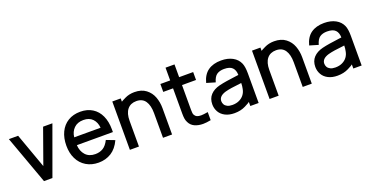

<svg xmlns="http://www.w3.org/2000/svg" viewBox="-29 -1261 3688 1915"><g transform="rotate(-20 1814.5 -304.0)"><path d="M293.5 13.7H204.1L18.1 -499.5H116.2L249 -129.4L381.3 -499.5H480Z M781.2 27.3Q707 27.3 650.6 -6.6Q594.2 -40.5 564.2 -101.1Q534.2 -161.6 534.2 -240.7Q534.2 -322.3 563.7 -384Q593.3 -445.8 648.7 -479.5Q704.1 -513.2 778.8 -513.2Q853 -513.2 906.7 -479.7Q960.4 -446.3 988.8 -384.3Q1017.1 -322.3 1017.1 -238.8V-210.9H634.8Q638.2 -146.5 675.5 -105.2Q712.9 -64 778.8 -64Q826.2 -64 861.6 -85.7Q897 -107.4 923.8 -161.1L1012.7 -127Q975.6 -46.9 916.3 -9.8Q856.9 27.3 781.2 27.3ZM916.5 -293.5Q911.6 -352.5 877 -388.7Q842.3 -424.8 780.3 -424.8Q717.3 -424.8 679.9 -387.9Q642.6 -351.1 636.7 -293.5Z M1563.5 13.7H1467.3V-248Q1467.3 -330.1 1436.3 -375.7Q1405.3 -421.4 1341.3 -421.4Q1279.3 -421.4 1245.6 -379.6Q1211.9 -337.9 1211.9 -259.3V13.7H1115.7V-499.5H1205.1V-464.8Q1207 -467.8 1252.2 -490Q1297.4 -512.2 1353.5 -512.2Q1427.7 -512.2 1475.1 -476.1Q1522.5 -439.9 1543 -384.5Q1563.5 -329.1 1563.5 -267.1Z M1892.6 20.5Q1842.3 20.5 1804 3.2Q1765.6 -14.2 1747.1 -52.2Q1736.3 -73.2 1733.2 -95Q1730 -116.7 1730 -147.9V-415.5H1626V-499.5H1730V-634.8H1825.2V-499.5H1974.1V-415.5H1825.2V-151.9Q1825.2 -130.9 1826.9 -118.4Q1828.6 -106 1833.5 -97.7Q1842.3 -81.1 1858.6 -73.7Q1875 -66.4 1902.3 -66.4Q1926.8 -66.4 1974.1 -74.7V11.2Q1925.3 20.5 1892.6 20.5Z M2223.6 27.3Q2166.5 27.3 2125.5 6.3Q2084.5 -14.6 2063.7 -51Q2043 -87.4 2043 -130.4Q2043 -191.9 2078.9 -230.5Q2114.7 -269 2178.2 -284.7Q2213.9 -293.5 2258.3 -300.5Q2302.7 -307.6 2360.4 -314.9L2387.7 -318.4Q2387.2 -368.7 2360.8 -396Q2334.5 -423.3 2272.9 -423.3Q2226.6 -423.3 2196.5 -403.1Q2166.5 -382.8 2150.4 -325.7L2058.6 -353Q2080.1 -436 2134.8 -474.6Q2189.5 -513.2 2273.9 -513.2Q2344.2 -513.2 2394.8 -485.8Q2445.3 -458.5 2466.8 -407.7Q2482.4 -369.6 2482.4 -301.8V13.7H2394V-29.8Q2390.6 -23.9 2340.1 1.7Q2289.6 27.3 2223.6 27.3ZM2231 -57.1Q2272.9 -57.1 2304.7 -72.3Q2336.4 -87.4 2355.7 -113.5Q2375 -139.6 2380.9 -173.8Q2387.2 -201.2 2387.2 -233.4Q2386.2 -233.4 2378.9 -231.9Q2317.4 -225.1 2280 -219.5Q2242.7 -213.9 2212.4 -205.6Q2138.2 -183.6 2138.2 -130.4Q2138.2 -111.3 2147.5 -94.7Q2156.7 -78.1 2177.5 -67.6Q2198.2 -57.1 2231 -57.1Z M3046.4 13.7H2950.2V-248Q2950.2 -330.1 2919.2 -375.7Q2888.2 -421.4 2824.2 -421.4Q2762.2 -421.4 2728.5 -379.6Q2694.8 -337.9 2694.8 -259.3V13.7H2598.6V-499.5H2688V-464.8Q2689.9 -467.8 2735.1 -490Q2780.3 -512.2 2836.4 -512.2Q2910.6 -512.2 2958 -476.1Q3005.4 -439.9 3025.9 -384.5Q3046.4 -329.1 3046.4 -267.1Z M3316.9 27.3Q3259.8 27.3 3218.8 6.3Q3177.7 -14.6 3157 -51Q3136.2 -87.4 3136.2 -130.4Q3136.2 -191.9 3172.1 -230.5Q3208 -269 3271.5 -284.7Q3307.1 -293.5 3351.6 -300.5Q3396 -307.6 3453.6 -314.9L3481 -318.4Q3480.5 -368.7 3454.1 -396Q3427.7 -423.3 3366.2 -423.3Q3319.8 -423.3 3289.8 -403.1Q3259.8 -382.8 3243.7 -325.7L3151.9 -353Q3173.3 -436 3228 -474.6Q3282.7 -513.2 3367.2 -513.2Q3437.5 -513.2 3488 -485.8Q3538.6 -458.5 3560.1 -407.7Q3575.7 -369.6 3575.7 -301.8V13.7H3487.3V-29.8Q3483.9 -23.9 3433.3 1.7Q3382.8 27.3 3316.9 27.3ZM3324.2 -57.1Q3366.2 -57.1 3397.9 -72.3Q3429.7 -87.4 3449 -113.5Q3468.3 -139.6 3474.1 -173.8Q3480.5 -201.2 3480.5 -233.4Q3479.5 -233.4 3472.2 -231.9Q3410.6 -225.1 3373.3 -219.5Q3335.9 -213.9 3305.7 -205.6Q3231.4 -183.6 3231.4 -130.4Q3231.4 -111.3 3240.7 -94.7Q3250 -78.1 3270.8 -67.6Q3291.5 -57.1 3324.2 -57.1Z"/></g></svg>

Font: Potro Sans Bangla
Style: Bold
Weight: 700
Designer: Jayed Ahsan Saad
Foundry: Codepotro
Version: Potro Sans Bangla;Version 0.996;CodepotroFonts;